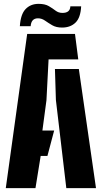

<svg xmlns="http://www.w3.org/2000/svg" viewBox="-20 -976 528 996"><path d="M10 0 121 -800H369L386 -668H232L221 -456L200 -299H261L226 -167H191L164 0ZM324 0 270 -457 265 -618H389L478 0ZM345 -943H401Q398 -884 371.5 -858.5Q345 -833 302 -833Q271.5 -833 251 -845Q230.5 -857 213.5 -869Q196.5 -881 177 -881Q142 -881 139 -840H83Q87 -902.5 113 -929.2Q139 -956 180 -956Q213.5 -956 233.2 -944.2Q253 -932.5 268.2 -920.8Q283.5 -909 304 -909Q343.5 -909 345 -943Z"/></svg>

Font: Big Shoulders Stencil Display Black
Style: Regular
Weight: 900
Designer: Patric King
Foundry: XO Type Co
Version: Version 1.000